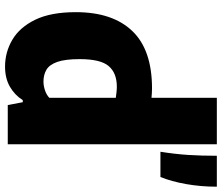

<svg xmlns="http://www.w3.org/2000/svg" viewBox="-78 -770 858 742"><g transform="rotate(90 351.0 -399.0)"><path d="M237.5 10.5Q181.5 10.5 133.5 -17.8Q85.5 -46 56.2 -106.2Q27 -166.5 27 -263Q27 -405 99.8 -481.2Q172.5 -557.5 322 -557.5Q331.5 -557.5 340.5 -556.8Q349.5 -556 358 -555.5V-808H537.5V0H386L375 -58H367Q347.5 -27 315 -8.2Q282.5 10.5 237.5 10.5ZM295 -138Q312 -138 329 -143.8Q346 -149.5 358 -160.5V-417.5Q348.5 -419 336.8 -420.2Q325 -421.5 315 -421.5Q262.5 -421.5 235.5 -390.2Q208.5 -359 208.5 -278Q208.5 -222 219.2 -191.5Q230 -161 249.5 -149.5Q269 -138 295 -138ZM566.5 -590Q575.5 -647 578.8 -697.8Q582 -748.5 582 -808H701.5Q701.5 -746.5 691.5 -689.8Q681.5 -633 664 -590Z"/></g></svg>

Font: Encode Sans SmCnd XBd
Style: Regular
Weight: 800
Width: 4
Designer: Multiple Designers
Foundry: Impallari Type
Version: Version 3.002; ttfautohint (v1.8.3) -l 8 -r 50 -G 200 -x 14 